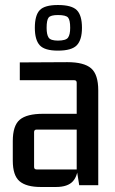

<svg xmlns="http://www.w3.org/2000/svg" viewBox="-20 -739 460 766"><path d="M203 7H143Q85 7 58 -16Q31 -39 31 -98V-176Q31 -238 59 -261.5Q87 -285 152 -285H297V-222H126Q116 -222 116 -212V-73Q116 -63 126 -63H286V-409Q286 -419 276 -419H59V-490L249 -491Q315 -491 343.5 -466.5Q372 -442 372 -378V0H296L286 -63L292 -88Q292 -40 271.5 -16.5Q251 7 203 7ZM307 -628Q307 -580 286.5 -558.5Q266 -537 211 -537Q158 -537 138.5 -558.5Q119 -580 119 -628Q119 -678 138.5 -698.5Q158 -719 211 -719Q266 -719 286.5 -698.5Q307 -678 307 -628ZM166 -628Q166 -601 174 -589Q182 -577 211 -577Q243 -577 251.5 -589Q260 -601 260 -628Q260 -659 251.5 -669Q243 -679 211 -679Q182 -679 174 -669Q166 -659 166 -628Z"/></svg>

Font: Gemunu Libre ExtraLight Medium
Style: Regular
Weight: 500
Version: Version 1.100